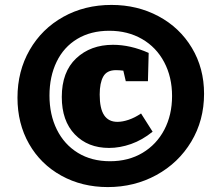

<svg xmlns="http://www.w3.org/2000/svg" viewBox="-20 -745 872 780"><path d="M809 -364Q809 -256 757 -169.5Q705 -83 615.5 -34Q526 15 418 15Q313 15 229 -31.5Q145 -78 98 -160.5Q51 -243 51 -348Q51 -456 100.5 -542Q150 -628 237 -676.5Q324 -725 433 -725Q538 -725 624 -679Q710 -633 759.5 -550.5Q809 -468 809 -364ZM679 -355Q679 -432 647 -492.5Q615 -553 557 -586.5Q499 -620 424 -620Q349 -620 294 -587Q239 -554 210 -494Q181 -434 181 -357Q181 -279 211 -218.5Q241 -158 296.5 -124Q352 -90 427 -90Q502 -90 559 -124Q616 -158 647.5 -218Q679 -278 679 -355ZM553 -284 600 -210Q558 -176 512.5 -160Q467 -144 423 -144Q337 -144 284 -199Q231 -254 231 -351Q231 -453 289.5 -508Q348 -563 439 -563Q510 -563 584 -530L581 -415H491L481 -458Q465 -460 451 -460Q414 -460 399.5 -434Q385 -408 385 -361Q385 -304 403 -277Q421 -250 457 -250Q478 -250 503 -258.5Q528 -267 553 -284Z"/></svg>

Font: Bitter Pro Black
Style: Italic
Weight: 900
Italic angle: -9°
Designer: Sol Matas, and Bitter project Authors
Foundry: Sol Matas
Version: Version 1.010